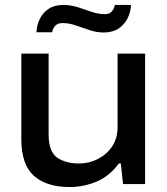

<svg xmlns="http://www.w3.org/2000/svg" viewBox="-20 -742 675 774"><path d="M127 -612Q128 -640 140 -665Q152 -690 175.5 -706Q199 -722 235 -722Q265 -722 293.5 -713Q322 -704 349 -694.5Q376 -685 402 -685Q421 -685 430.5 -695.5Q440 -706 443 -722H508Q507 -694 494.5 -668.5Q482 -643 458 -627Q434 -611 398 -611Q370 -611 341.5 -620.5Q313 -630 285.5 -639.5Q258 -649 233 -649Q213 -649 203 -638.5Q193 -628 190 -612ZM260 12Q168 12 117 -33Q66 -78 66 -181V-526H176V-200Q176 -131 210 -107Q244 -83 299 -83Q340 -83 375.5 -101.5Q411 -120 432.5 -152.5Q454 -185 454 -230V-526H565V0H476L467 -83H459Q422 -32 369.5 -10Q317 12 260 12Z"/></svg>

Font: Archivo SemiExpanded Medium
Style: Regular
Weight: 500
Width: 6
Designer: Hector Gatti
Foundry: Omnibus-Type
Version: Version 2.001; ttfautohint (v1.8.3)